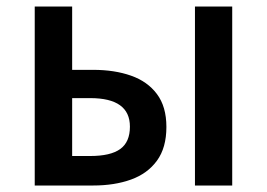

<svg xmlns="http://www.w3.org/2000/svg" viewBox="-20 -571 822 591"><path d="M86.9 0V-550.8H202.1V-356H267.1Q332.5 -356 383.3 -338.1Q434.1 -320.3 463.1 -281.5Q492.2 -242.7 492.2 -180.2Q492.2 -116.2 463.1 -76.4Q434.1 -36.6 383.3 -18.3Q332.5 0 267.1 0ZM202.1 -90.8H257.8Q320.3 -90.8 350.1 -112.3Q379.9 -133.8 379.9 -181.2Q379.9 -269 257.8 -269H202.1ZM580.1 0V-550.8H694.8V0Z"/></svg>

Font: Source Han Sans CN Medium
Style: Regular
Weight: 500
Designer: Ryoko NISHIZUKA  (kana, bopomofo & ideographs); Paul D. Hunt (Latin, Greek & Cyrillic); Sandoll Communications , Soo-you
Foundry: Adobe
Version: Version 2.004;hotconv 1.0.118;makeotfexe 2.5.65603